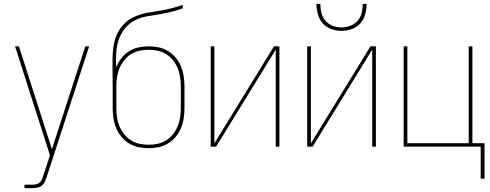

<svg xmlns="http://www.w3.org/2000/svg" viewBox="-20 -760 2540 995"><path d="M107 215V197H151Q161 197 171 194Q181 191 188 183.5Q195 176 198.5 166.5Q202 157 205 147L206 146V145Q206 145 206 145Q206 145 206 145L239 45L58 -520H78L249 13L422 -520H442L224 151Q220 163 215 176Q210 189 200.5 198.5Q191 208 178 211.5Q165 215 151 215Z M750 8Q724 8 697.5 2.5Q671 -3 648.5 -17Q626 -31 609 -51.5Q592 -72 582 -96.5Q572 -121 568 -147.5Q564 -174 564 -200V-312Q564 -344 563.5 -376Q563 -408 563 -439Q563 -466 565 -493Q567 -520 573.5 -546Q580 -572 593 -595.5Q606 -619 625 -638Q644 -657 668 -669Q692 -681 718 -688Q744 -695 770.5 -698.5Q797 -702 823.5 -707Q850 -712 876 -719Q902 -726 927 -735V-717Q898 -706 867.5 -698.5Q837 -691 806.5 -686Q776 -681 745 -676Q714 -671 686 -658Q658 -645 636 -622Q614 -599 601.5 -570.5Q589 -542 585 -511Q581 -480 581 -449Q581 -439 581.5 -430Q582 -421 582 -411Q592 -436 608.5 -457.5Q625 -479 647.5 -493.5Q670 -508 696.5 -514Q723 -520 750 -520Q777 -520 803 -514.5Q829 -509 851.5 -495Q874 -481 891 -460.5Q908 -440 918 -415.5Q928 -391 932 -364.5Q936 -338 936 -312V-200Q936 -174 932 -147.5Q928 -121 918 -96.5Q908 -72 891 -51.5Q874 -31 851.5 -17Q829 -3 802.5 2.5Q776 8 750 8ZM750 -10Q774 -10 797.5 -15Q821 -20 841.5 -33Q862 -46 877 -65Q892 -84 901 -106Q910 -128 913.5 -152Q917 -176 917 -200V-312Q917 -336 913.5 -360Q910 -384 901 -406Q892 -428 877 -447Q862 -466 841.5 -479Q821 -492 797.5 -497Q774 -502 750 -502Q726 -502 702.5 -497Q679 -492 658.5 -479Q638 -466 623 -447Q608 -428 599 -406Q590 -384 586.5 -360Q583 -336 583 -312V-200Q583 -176 586.5 -152Q590 -128 599 -106Q608 -84 623 -65Q638 -46 658.5 -33Q679 -20 702.5 -15Q726 -10 750 -10Z M1072 0V-520H1091V-17L1400 -520H1428V0H1409V-503L1100 0Z M1572 0V-520H1591V-17L1900 -520H1928V0H1909V-503L1600 0ZM1750 -600Q1723 -600 1696.5 -609.5Q1670 -619 1652.5 -639Q1635 -659 1627.5 -686Q1620 -713 1620 -740H1640Q1640 -717 1645.5 -693.5Q1651 -670 1666.5 -652.5Q1682 -635 1704.5 -626.5Q1727 -618 1750 -618Q1773 -618 1795.5 -626.5Q1818 -635 1833.5 -652.5Q1849 -670 1854.5 -693.5Q1860 -717 1860 -740H1880Q1880 -713 1872.5 -686Q1865 -659 1847.5 -639Q1830 -619 1803.5 -609.5Q1777 -600 1750 -600Z M2471 166V0H2072V-520H2091V-18H2409V-520H2428V-18H2491V166Z"/></svg>

Font: Zed Mono Thin
Style: Regular
Weight: 100
Monospace: yes
Designer: Belleve Invis
Foundry: Belleve Invis
Version: Version 1.0.0; ttfautohint (v1.8.4)